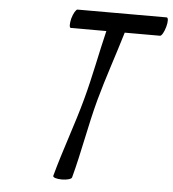

<svg xmlns="http://www.w3.org/2000/svg" viewBox="-56 -851 824 916"><g transform="rotate(5 356.0 -393.0)"><path d="M254 -710H424C397 -599 377 -488 347 -378C313 -252 266 -126 232 0C230 8 249 14 274 14C298 14 320 8 322 0C356 -126 376 -252 410 -378C440 -488 479 -599 512 -710H681C689 -710 700 -730 707 -755C714 -780 713 -800 705 -800H278C271 -800 259 -780 252 -755C246 -730 246 -710 254 -710Z"/></g></svg>

Font: Nupuram Condensed Oblique
Style: Regular
Weight: 400
Width: 3
Designer: Santhosh Thottingal (santhosh.thottingal@gmail.com)
Foundry: SMC
Version: Version 1.000